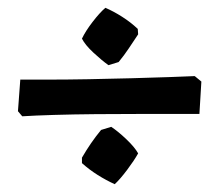

<svg xmlns="http://www.w3.org/2000/svg" viewBox="-20 -488 562 492"><path d="M258 -321Q241 -333 219.5 -353Q198 -373 190 -389Q199 -408 217 -431.5Q235 -455 250 -468Q271 -459 293 -445Q315 -431 333 -414L334 -400Q322 -382 310 -364Q298 -346 284 -329ZM37 -190 26 -203 32 -284Q58 -284 104.5 -284Q151 -284 206.5 -285Q262 -286 316.5 -287.5Q371 -289 414.5 -290.5Q458 -292 479 -293L496 -279L491 -196Q474 -196 432.5 -196Q391 -196 336.5 -196Q282 -196 225 -195.5Q168 -195 118 -193.5Q68 -192 37 -190ZM274 -16Q252 -26 230.5 -39.5Q209 -53 190 -70V-84Q201 -103 213 -120.5Q225 -138 239 -155L265 -163Q283 -151 304 -131Q325 -111 334 -95Q324 -77 306 -53Q288 -29 274 -16Z"/></svg>

Font: Labrada ExtraBold
Style: Regular
Weight: 800
Designer: Mercedes Jáuregui
Foundry: Omnibus-Type Team
Version: Version 1.000; ttfautohint (v1.8.4.7-5d5b)